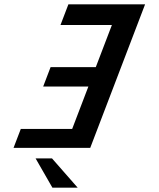

<svg xmlns="http://www.w3.org/2000/svg" viewBox="-20 -872 737 892"><path d="M261.1 -756H499.9L425 -560H215L180.6 -470H390.6L315.3 -273H76.6L42.9 -185H399.2L654.1 -852H297.8ZM221.7 -136H145.4L223.5 0H341Z"/></svg>

Font: Din Kursivschrift
Style: Extended Italic
Weight: 400
Version: Version 1.089